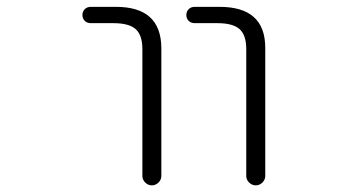

<svg xmlns="http://www.w3.org/2000/svg" viewBox="-20 -565 1040 563"><path d="M246.1 -497.1Q235.4 -497.1 228.5 -503.9Q221.7 -510.7 221.7 -521Q221.7 -531.2 228.5 -538.1Q235.4 -544.9 246.1 -544.9H320.3Q452.1 -544.9 453.1 -424.8V-48.8Q453.1 -38.1 444.8 -29.8Q436.5 -21.5 425.3 -21.5Q414.1 -21.5 405.8 -29.8Q397.5 -38.1 397.5 -48.8V-420.9Q397.5 -461.9 377.9 -479.5Q358.4 -497.1 312.5 -497.1ZM550.8 -497.1Q540 -497.1 533.2 -503.9Q526.4 -510.7 526.4 -521Q526.4 -531.2 533.2 -538.1Q540 -544.9 550.8 -544.9H624Q757.8 -544.9 757.8 -424.8V-48.8Q757.8 -38.1 749.5 -29.8Q741.2 -21.5 730 -21.5Q718.8 -21.5 710.4 -29.8Q702.1 -38.1 702.1 -48.8V-420.9Q702.1 -461.9 682.6 -479.5Q663.1 -497.1 617.2 -497.1Z"/></svg>

Font: Rounded Mgen+ 2m light
Style: Regular
Weight: 200
Designer: [Source Han Sans]
Ryoko NISHIZUKA  (kana & ideographs); Paul D. Hunt (Latin, Greek & Cyrillic); Wenlong ZHANG  (bopomofo
Version: Version 1.059.20150602